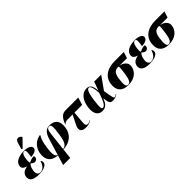

<svg xmlns="http://www.w3.org/2000/svg" viewBox="250 -2263 3922 3922"><g transform="rotate(-45 2211.0 -301.5)"><path d="M393 -602 553 -767 555 -779C512 -836 437 -847 410 -762L365 -612ZM252 10C416 10 490 -43 495 -100C497 -125 490 -154 470 -165C444 -65 384 -2 305 -2C234 -2 216 -67 230 -143C242 -215 265 -248 292 -274C318 -254 341 -229 376 -229C413 -229 444 -255 450 -288C454 -310 448 -323 439 -333C399 -333 341 -317 296 -290C284 -316 286 -373 297 -437C310 -506 336 -542 373 -542C415 -542 418 -493 394 -356C517 -366 555 -405 562 -444C570 -492 527 -550 375 -550C215 -550 112 -493 96 -400C85 -336 126 -302 192 -285L191 -280C109 -264 49 -229 35 -149C17 -49 91 10 252 10Z M739 221H944L969 0C1165 -7 1290 -116 1314 -289C1339 -463 1266 -551 1113 -551C1030 -551 961 -512 914 -357L807 -4C745 -21 734 -103 759 -276C776 -403 811 -501 841 -537L837 -548C688 -527 592 -410 574 -278C553 -129 606 -9 804 8ZM1015 -407C1026 -502 1046 -542 1093 -542C1148 -542 1156 -489 1125 -274C1099 -90 1056 -20 970 -11Z M1616 10C1663 10 1727 0 1776 -36L1773 -45C1757 -31 1724 -15 1691 -15C1635 -15 1632 -57 1640 -145L1660 -373H1882L1933 -536H1576C1503 -536 1425 -521 1356 -336L1362 -333C1388 -361 1419 -373 1458 -373H1606L1494 -147C1457 -44 1495 10 1616 10Z M2090 10C2194 10 2239 -48 2282 -161H2284C2302 -33 2304 10 2395 10C2463 10 2505 -16 2531 -36L2527 -45C2504 -26 2482 -15 2465 -15C2438 -15 2434 -39 2397 -256L2595 -536H2393L2326 -351H2323C2312 -504 2265 -549 2180 -549C2067 -549 1963 -455 1935 -257C1908 -65 1988 10 2090 10ZM2144 -32C2109 -32 2093 -59 2123 -274C2153 -486 2189 -526 2226 -526C2257 -526 2290 -493 2303 -305C2244 -112 2192 -32 2144 -32Z M2837 10C3035 10 3135 -99 3152 -223C3167 -324 3074 -391 2980 -401H3205L3249 -536H2982C2776 -536 2626 -448 2600 -262C2576 -90 2661 10 2837 10ZM2838 0C2782 0 2770 -66 2794 -232C2811 -353 2862 -401 2932 -401H2963C2971 -369 2967 -330 2953 -225C2928 -49 2896 0 2838 0Z M3454 10C3618 10 3692 -43 3697 -100C3699 -125 3692 -154 3672 -165C3646 -65 3586 -2 3507 -2C3436 -2 3418 -67 3432 -143C3444 -215 3467 -248 3494 -274C3520 -254 3543 -229 3578 -229C3615 -229 3646 -255 3652 -288C3656 -310 3650 -323 3641 -333C3601 -333 3543 -317 3498 -290C3486 -316 3488 -373 3499 -437C3512 -506 3538 -542 3575 -542C3617 -542 3620 -493 3596 -356C3719 -366 3757 -405 3764 -444C3772 -492 3729 -550 3577 -550C3417 -550 3314 -493 3298 -400C3287 -336 3328 -302 3394 -285L3393 -280C3311 -264 3251 -229 3237 -149C3219 -49 3293 10 3454 10Z M4010 10C4208 10 4308 -99 4325 -223C4340 -324 4247 -391 4153 -401H4378L4422 -536H4155C3949 -536 3799 -448 3773 -262C3749 -90 3834 10 4010 10ZM4011 0C3955 0 3943 -66 3967 -232C3984 -353 4035 -401 4105 -401H4136C4144 -369 4140 -330 4126 -225C4101 -49 4069 0 4011 0Z"/></g></svg>

Font: Noto Serif Display Black
Style: Italic
Weight: 900
Italic angle: -12°
Designer: Monotype Design Team
Foundry: Monotype Imaging Inc.
Version: Version 2.009